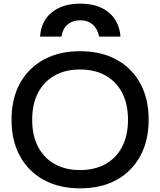

<svg xmlns="http://www.w3.org/2000/svg" viewBox="-20 -1020 876 1050"><path d="M419 -1000Q516 -1000 574 -952.5Q632 -905 639 -820H522Q514 -862 487 -885.5Q460 -909 419 -909Q377 -909 349.5 -885.5Q322 -862 316 -820H199Q205 -905 263.5 -952.5Q322 -1000 419 -1000ZM418 10Q304 10 219.5 -36Q135 -82 89 -166.5Q43 -251 43 -365Q43 -480 89 -564Q135 -648 219.5 -694Q304 -740 418 -740Q533 -740 617 -694Q701 -648 747 -564Q793 -480 793 -365Q793 -251 747 -166.5Q701 -82 617 -36Q533 10 418 10ZM418 -90Q499 -90 558 -123.5Q617 -157 648.5 -218.5Q680 -280 680 -365Q680 -450 648.5 -511.5Q617 -573 558 -606.5Q499 -640 418 -640Q337 -640 278 -606.5Q219 -573 187.5 -511.5Q156 -450 156 -365Q156 -280 187.5 -218.5Q219 -157 278 -123.5Q337 -90 418 -90Z"/></svg>

Font: M PLUS 2 Medium
Style: Regular
Weight: 500
Designer: Coji Morishita
Foundry: UNDERFOREST DESIGN
Version: Version 1.001